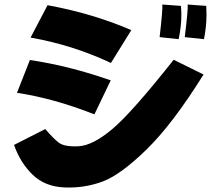

<svg xmlns="http://www.w3.org/2000/svg" viewBox="-20 -816 942 848"><path d="M112 -551Q287 -525 469 -461L397 -311Q216 -382 55 -406ZM190 -793Q388 -757 560 -683L470 -538Q299 -618 115 -650ZM747 -552 879 -487Q743 -269 628.5 -157Q514 -45 435 -15Q356 15 267.5 12Q179 9 124 -44.5Q69 -98 42 -176L180 -246Q215 -205 239.5 -186Q264 -167 326.5 -170Q389 -173 475.5 -245.5Q562 -318 747 -552ZM809 -796 891 -790Q892 -771 892 -751Q892 -699 881 -643L796 -652Q811 -773 809 -796ZM697 -796 779 -790Q781 -771 781 -751Q781 -699 769 -643L685 -652Q699 -773 697 -796Z"/></svg>

Font: KN Bobohei
Style: Bold
Weight: 700
Designer: Kingnam Type Foundry
Version: Version 1.710;March 18, 2023